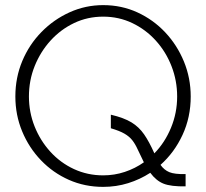

<svg xmlns="http://www.w3.org/2000/svg" viewBox="-20 -725 805 750"><path d="M383 5Q311 5 249 -22.5Q187 -50 140 -99Q93 -148 66.5 -212Q40 -276 40 -348Q40 -422 67 -486.5Q94 -551 142 -600Q190 -649 252 -677Q314 -705 383 -705Q455 -705 517 -676.5Q579 -648 625.5 -598.5Q672 -549 698.5 -484.5Q725 -420 725 -348Q725 -267 693 -198Q661 -129 607 -81Q621 -61 641.5 -52.5Q662 -44 705 -45V3Q648 4 619 -7.5Q590 -19 567 -50Q527 -24 480.5 -9.5Q434 5 383 5ZM383 -40Q427 -40 467.5 -53.5Q508 -67 542 -91Q527 -121 517.5 -142Q508 -163 496.5 -177.5Q485 -192 466 -203Q447 -214 413 -224V-277Q464 -265 493.5 -247Q523 -229 543 -200Q563 -171 583 -126Q624 -168 648 -226Q672 -284 672 -348Q672 -410 650 -466.5Q628 -523 588.5 -566.5Q549 -610 496.5 -635Q444 -660 383 -660Q322 -660 269.5 -635Q217 -610 177.5 -566.5Q138 -523 115.5 -467Q93 -411 93 -348Q93 -287 115 -231.5Q137 -176 176.5 -132.5Q216 -89 269 -64.5Q322 -40 383 -40Z"/></svg>

Font: Kulim Park ExtraLight
Style: Regular
Weight: 275
Designer: Noponies / Dale Sattler
Foundry: Noponies
Version: Version 1.000; ttfautohint (v1.8.3)